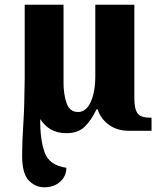

<svg xmlns="http://www.w3.org/2000/svg" viewBox="-20 -556 682 816"><path d="M167 240Q210 240 236 216Q262 192 262 157Q190 147 170 92.5Q150 38 151 -50Q189 10 262 10Q312 10 340 -17.5Q368 -45 390 -91H395Q408 -51 443 -25.5Q478 0 530 0H624V-56H616Q578 -56 564.5 -74.5Q551 -93 551 -139V-536H385V-233Q385 -165 365.5 -122.5Q346 -80 312 -80Q276 -80 263 -117.5Q250 -155 250 -205V-536H85V-225Q84 -100 79 -27Q74 46 74 106Q74 181 102 210.5Q130 240 167 240Z"/></svg>

Font: Noto Serif SemiCondensed Extra
Style: Regular
Weight: 800
Width: 4
Designer: Monotype Design Team
Foundry: Monotype Imaging Inc.
Version: Version 1.002